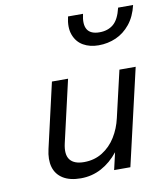

<svg xmlns="http://www.w3.org/2000/svg" viewBox="-83 -800 763 881"><g transform="rotate(-10 298.5 -360.0)"><path d="M99.6 -147.5 168.9 -449.7H244.1L177.7 -160.6Q166 -109.4 185.1 -84.7Q204.1 -60.1 250.5 -60.1Q298.8 -60.1 336.4 -83.7Q374 -107.4 398.2 -146.5Q422.4 -185.5 433.1 -232.9L483.4 -449.7H559.1L455.1 0H379.4L397.9 -80.1Q363.3 -36.6 319.1 -12.9Q274.9 10.7 223.1 10.7Q172.4 10.7 140.6 -9Q108.9 -28.8 98.6 -64.2Q88.4 -99.6 99.6 -147.5ZM293.5 -731H363.3Q340.8 -634.3 423.8 -634.3Q462.9 -634.3 488.5 -655.8Q514.2 -677.2 526.9 -731H596.7Q584.5 -678.7 556.4 -644Q528.3 -609.4 490.5 -592.8Q452.6 -576.2 409.2 -576.2Q368.7 -576.2 338.4 -593.5Q308.1 -610.8 294.9 -645.8Q281.7 -680.7 293.5 -731Z"/></g></svg>

Font: Glacial Indifference
Style: Italic
Weight: 400
Designer: Alfredo Marco Pradil
Foundry: Alfredo Marco Pradil
Version: Version 1.312